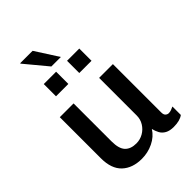

<svg xmlns="http://www.w3.org/2000/svg" viewBox="-261 -1019 1143 1143"><g transform="rotate(-45 311.0 -447.5)"><path d="M240 10Q161 10 115 -33.5Q69 -77 69 -165V-511H185V-191Q185 -130 209.5 -104Q234 -78 281 -78Q313 -78 340 -93.5Q367 -109 383.5 -135.5Q400 -162 400 -194V-511H516V-104Q516 -85 525 -77Q534 -69 545 -69Q556 -69 567 -73Q578 -77 588 -82V-11Q575 -1 555 4.5Q535 10 508 10Q475 10 454 -1.5Q433 -13 422.5 -32.5Q412 -52 407 -74Q382 -34 336.5 -12Q291 10 240 10ZM247 -760 129 -902 130 -905H234L327 -760ZM141 -615V-718H245V-615ZM337 -615V-718H440V-615Z"/></g></svg>

Font: Chivo Medium Medium
Style: Regular
Weight: 500
Version: Version 2.002